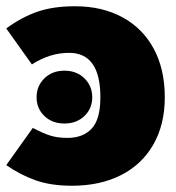

<svg xmlns="http://www.w3.org/2000/svg" viewBox="-30 -574 564 614"><path d="M497 -263Q497 -176 460.5 -112Q424 -48 357 -14Q290 20 200 20Q134 20 85 3Q36 -14 -10 -46L75 -165Q107 -148 130.5 -140.5Q154 -133 186 -133Q235 -133 263 -162.5Q291 -192 291 -263Q291 -405 191 -405Q129 -405 72 -368L-10 -483Q39 -519 89.5 -536.5Q140 -554 210 -554Q297 -554 362 -518.5Q427 -483 462 -417.5Q497 -352 497 -263ZM265 -263Q265 -227 240 -203Q215 -179 176 -179Q137 -179 112 -203Q87 -227 87 -263Q87 -299 112 -323.5Q137 -348 176 -348Q215 -348 240 -323.5Q265 -299 265 -263Z"/></svg>

Font: Fira Sans Black
Style: Regular
Weight: 900
Designer: Carrois Corporate & Edenspiekermann AG
Foundry: Carrois Corporate GbR & Edenspiekermann AG
Version: Version 4.203